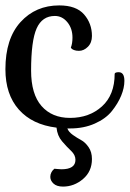

<svg xmlns="http://www.w3.org/2000/svg" viewBox="-20 -472 480 710"><path d="M404 -199Q405 -205 419 -205Q440 -205 440 -173Q440 -147 428 -118Q416 -89 393.5 -61Q371 -33 330.5 -15Q290 3 239 3H229Q234 16 249.5 27Q265 38 280 46Q295 54 307.5 72Q320 90 320 116Q320 162 287 190Q254 218 213 218Q190 218 178 207Q166 196 166 182Q166 173 170 165.5Q174 158 178 155L181 152Q184 152 192.5 153Q201 154 207 154Q259 154 259 119Q259 101 243 86Q227 71 209.5 50.5Q192 30 189 0Q99 -11 49.5 -67Q0 -123 0 -216Q0 -329 56 -390.5Q112 -452 199 -452Q262 -452 291 -418.5Q320 -385 320 -339Q320 -314 305 -299Q290 -284 272 -284Q261 -284 253.5 -287Q246 -290 244 -293L242 -296Q248 -311 248 -333Q248 -367 229 -390Q210 -413 183 -413Q136 -413 115.5 -367Q95 -321 95 -211Q95 -124 133.5 -80Q172 -36 239 -36Q310 -36 357 -78.5Q404 -121 404 -199Z"/></svg>

Font: Sofia
Style: Regular
Weight: 400
Designer: Paula Nazal and Daniel Hernndez
Foundry: Paula Nazal, Daniel Hernndez
Version: Version 1.001